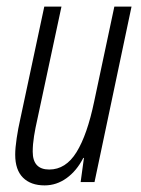

<svg xmlns="http://www.w3.org/2000/svg" viewBox="-20 -551 426 581"><path d="M115 10Q73 10 49.5 -13.5Q26 -37 26 -83Q26 -103 30.5 -133Q35 -163 41 -189L114 -531H166L93 -190Q87 -164 83 -139Q79 -114 79 -92Q79 -38 129 -38Q179 -38 211.5 -90.5Q244 -143 265 -244L326 -531H378L266 0H224L234 -73H232Q212 -34 181.5 -12Q151 10 115 10Z"/></svg>

Font: Noto Sans ExtraCondensed Light
Style: Italic
Weight: 300
Width: 2
Italic angle: -12°
Designer: Monotype Design Team
Foundry: Monotype Imaging Inc.
Version: Version 2.013; ttfautohint (v1.8.4.7-5d5b)